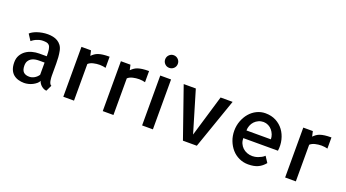

<svg xmlns="http://www.w3.org/2000/svg" viewBox="-58 -1392 3587 1992"><g transform="rotate(20 1735.5 -396.0)"><path d="M483.4 -170.9V-163.1Q483.4 -155.3 484.4 -140.1Q485.4 -125 488.3 -109.4Q491.2 -93.8 497.6 -81.1Q503.9 -68.4 514.6 -64.5L483.4 1Q470.7 1 456.5 -4.9Q442.4 -10.7 429.2 -21.5Q416 -32.2 406.7 -45.4Q397.5 -58.6 392.6 -74.2Q385.7 -57.6 368.7 -43.5Q351.6 -29.3 330.1 -18.1Q308.6 -6.8 283.7 -1Q258.8 4.9 237.3 4.9Q204.1 4.9 173.3 -3.9Q142.6 -12.7 119.1 -32.2Q95.7 -51.8 82.5 -84Q69.3 -116.2 69.3 -163.1Q69.3 -208 88.4 -240.7Q107.4 -273.4 137.2 -294.4Q167 -315.4 205.1 -325.7Q243.2 -335.9 282.2 -335.9H365.2Q365.2 -383.8 360.4 -412.1Q355.5 -440.4 343.8 -453.6Q332 -466.8 314.9 -470.2Q297.9 -473.6 274.4 -473.6Q252.9 -473.6 233.9 -468.3Q214.8 -462.9 198.7 -455.6Q182.6 -448.2 170.4 -439.5Q158.2 -430.7 152.3 -425.8L108.4 -493.2Q118.2 -503.9 137.7 -515.1Q157.2 -526.4 182.6 -535.2Q208 -543.9 237.8 -549.3Q267.6 -554.7 299.8 -554.7Q329.1 -554.7 356.9 -548.8Q384.8 -543 407.7 -529.3Q430.7 -515.6 447.8 -492.7Q464.8 -469.7 471.7 -435.5Q478.5 -401.4 481 -366.7Q483.4 -332 483.4 -297.9ZM366.2 -266.6H303.7Q284.2 -266.6 262.7 -262.7Q241.2 -258.8 222.7 -248Q204.1 -237.3 191.9 -217.3Q179.7 -197.3 179.7 -166Q179.7 -117.2 201.7 -95.7Q223.6 -74.2 265.6 -74.2Q294.9 -74.2 321.8 -89.8Q348.6 -105.5 366.2 -131.8Z M979.5 -431.6Q952.1 -439.5 913.1 -440.4Q877.9 -440.4 843.3 -432.1Q808.6 -423.8 788.1 -404.3V-195.3V-193.4V0H669.9V-550.8H775.4L788.1 -494.1Q802.7 -508.8 818.8 -520.5Q835 -532.2 856.4 -539.6Q877.9 -546.9 907.2 -550.8Q936.5 -554.7 979.5 -554.7Z M1415 -431.6Q1387.7 -439.5 1348.6 -440.4Q1313.5 -440.4 1278.8 -432.1Q1244.1 -423.8 1223.6 -404.3V-195.3V-193.4V0H1105.5V-550.8H1210.9L1223.6 -494.1Q1238.3 -508.8 1254.4 -520.5Q1270.5 -532.2 1292 -539.6Q1313.5 -546.9 1342.8 -550.8Q1372.1 -554.7 1415 -554.7Z M1659.2 0H1540V-550.8H1659.2ZM1669.9 -726.6Q1669.9 -697.3 1649.4 -677.2Q1628.9 -657.2 1599.6 -657.2Q1570.3 -657.2 1550.3 -677.7Q1530.3 -698.2 1530.3 -726.6Q1530.3 -755.9 1550.8 -776.4Q1571.3 -796.9 1599.6 -796.9Q1628.9 -796.9 1649.4 -776.4Q1669.9 -755.9 1669.9 -726.6Z M1992.2 3.9 1798.8 -550.8H1932.6L2069.3 -91.8L2206.1 -550.8H2338.9L2145.5 3.9Z M2701.2 -556.6Q2767.6 -556.6 2818.4 -529.8Q2869.1 -502.9 2901.9 -458.5Q2934.6 -414.1 2948.7 -356Q2962.9 -297.9 2954.1 -235.4H2571.3Q2571.3 -204.1 2583 -177.7Q2594.7 -151.4 2614.7 -132.3Q2634.8 -113.3 2662.6 -102.5Q2690.4 -91.8 2722.7 -91.8Q2733.4 -91.8 2749.5 -94.2Q2765.6 -96.7 2783.7 -103Q2801.8 -109.4 2819.8 -119.1Q2837.9 -128.9 2851.6 -142.6L2894.5 -77.1Q2862.3 -37.1 2819.3 -16.6Q2776.4 3.9 2710 3.9Q2656.2 3.9 2609.4 -18.1Q2562.5 -40 2529.3 -78.1Q2496.1 -116.2 2476.6 -167Q2457 -217.8 2457 -276.4Q2457 -334 2476.6 -385.3Q2496.1 -436.5 2528.8 -474.6Q2561.5 -512.7 2606.4 -534.7Q2651.4 -556.6 2701.2 -556.6ZM2844.7 -321.3Q2844.7 -347.7 2835 -373Q2825.2 -398.4 2808.1 -418.9Q2791 -439.5 2766.6 -451.7Q2742.2 -463.9 2713.9 -464.8Q2683.6 -464.8 2658.2 -453.1Q2632.8 -441.4 2614.3 -421.9Q2595.7 -402.3 2585.4 -375.5Q2575.2 -348.6 2575.2 -321.3Z M3428.7 -431.6Q3401.4 -439.5 3362.3 -440.4Q3327.1 -440.4 3292.5 -432.1Q3257.8 -423.8 3237.3 -404.3V-195.3V-193.4V0H3119.1V-550.8H3224.6L3237.3 -494.1Q3252 -508.8 3268.1 -520.5Q3284.2 -532.2 3305.7 -539.6Q3327.1 -546.9 3356.4 -550.8Q3385.7 -554.7 3428.7 -554.7Z"/></g></svg>

Font: Allerta
Style: Regular
Weight: 400
Designer: Matt McInerney
Foundry: Matt McInerney
Version: Version 1.0